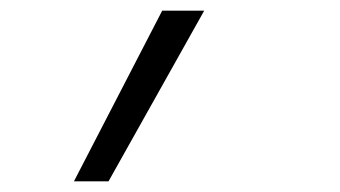

<svg xmlns="http://www.w3.org/2000/svg" viewBox="-20 -147 640 361"><path d="M119 194 285 -127H364L184 194Z"/></svg>

Font: Iosevka Curly Slab LtEx
Style: Italic
Weight: 300
Width: 7
Italic angle: -9°
Monospace: yes
Designer: Belleve Invis
Foundry: Belleve Invis
Version: Version 11.1.0; ttfautohint (v1.8.3)